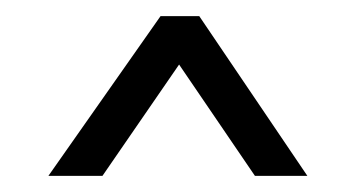

<svg xmlns="http://www.w3.org/2000/svg" viewBox="-20 -720 441 238"><path d="M296 -502 202 -640 107 -502H40L179 -700H227L361 -502Z"/></svg>

Font: Turret Road
Style: Regular
Weight: 400
Designer: Noponies
Foundry: Noponies
Version: Version 1.001; ttfautohint (v1.8)